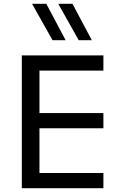

<svg xmlns="http://www.w3.org/2000/svg" viewBox="-20 -992 641 1012"><path d="M95 -700V0H525V-80H188V-316H525V-396H188V-620H525V-700ZM326 -780 224 -972H149L257 -780ZM464 -780 362 -972H287L395 -780Z"/></svg>

Font: Gully
Style: Regular
Weight: 400
Designer: jaikishan Patel
Foundry: MagicType
Version: Version 1.000;Glyphs 3.2 (3242)